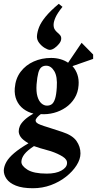

<svg xmlns="http://www.w3.org/2000/svg" viewBox="-46 -771 512 1014"><path d="M128 223.1Q72 223.1 37.8 209.3Q3.6 195.5 -11.5 173.5Q-26.6 151.5 -26 127.9Q-24.7 106.4 -12.2 84.1Q0.4 61.7 28.7 37.6Q57 13.4 104.3 -14.1Q73.3 -32.6 63.1 -47.8Q52.9 -62.9 52.9 -77.8Q52.9 -90.9 58.9 -105.3Q65 -119.6 82 -136.2Q99 -152.8 130.6 -171.1Q101.3 -178.1 77.5 -196Q53.8 -213.9 41.6 -241.8Q29.4 -269.8 32 -305.1Q36 -356.5 63 -392Q90 -427.5 132 -446.2Q174 -465 224.1 -465Q250.5 -465 273.2 -458.4Q295.9 -451.9 313.7 -439.7L385 -545L445.9 -483.1V-459.9L336.7 -421.8Q354.6 -402.3 363 -376.4Q371.4 -350.6 369 -321.1Q366.4 -282.4 348.1 -252.8Q329.9 -223.1 301.2 -203.4Q272.6 -183.8 238.4 -174.8Q204.1 -165.8 169.5 -168.3Q159 -160.9 150.4 -151.3Q141.9 -141.6 142.1 -134Q142.4 -128.2 147.7 -122.9Q153.1 -117.5 168.7 -111.6Q184.2 -105.6 213.2 -96.9L283.1 -74.1Q336.9 -56.6 357.9 -26.5Q379 3.6 379 39.1Q379 69.8 358.4 102.1Q337.9 134.5 302.8 162.2Q267.7 190 222.7 206.6Q177.6 223.1 128 223.1ZM201 145.9Q249.2 145.9 277.7 130.1Q306.1 114.4 307.9 92.9Q310.6 72.1 285.2 56.1Q259.9 40.1 222.4 27.5Q187 17.7 166.6 11.6Q146.3 5.4 133.4 0.6Q98.8 23.1 83.1 43.2Q67.5 63.4 67 82.9Q66.2 104.6 99.1 125.3Q132 145.9 201 145.9ZM202.1 -213.1Q217.1 -213.1 227.6 -220.8Q238 -228.5 244.8 -249.4Q251.6 -270.2 253.9 -309.9Q257.9 -366.2 240.8 -395.1Q223.6 -424 197.9 -424Q182.9 -424 172.6 -415.8Q162.2 -407.6 156.3 -386.2Q150.4 -364.9 147.1 -325Q144.5 -287 151.6 -262.3Q158.7 -237.5 172.5 -225.3Q186.2 -213.1 202.1 -213.1ZM264.2 -750.7 284 -734.9Q257.5 -702 247.7 -680.2Q237.9 -658.5 237.1 -642.7Q236.5 -626.6 242.3 -616.7Q248.1 -606.7 256.7 -599.7Q265.4 -592.7 271.8 -584.8Q278.2 -576.9 277.2 -565Q276.6 -553.1 265.9 -539.6Q255.1 -526.1 241.7 -516.9Q228.4 -507.7 217 -507.7Q207.1 -507.7 190.3 -517.8Q173.5 -527.9 160.8 -544.4Q148.1 -561 149.1 -580Q150.8 -603.7 160.9 -628.9Q171.1 -654.1 195.8 -684.1Q220.5 -714 264.2 -750.7Z"/></svg>

Font: Ancizar Serif Light
Style: Italic
Weight: 300
Italic angle: -4°
Designer: Cesar Puertas, Viviana Monsalve, Julian Moncada, Julian Prieto, Jose Castro, Felipe Aragon, Mariel Hernandez, Sara Alarc
Version: Version 8.100